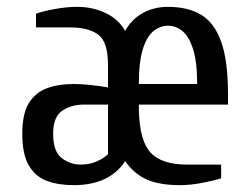

<svg xmlns="http://www.w3.org/2000/svg" viewBox="-20 -530 730 560"><path d="M195 10Q150 10 116.5 -2.5Q83 -15 64 -47.5Q45 -80 45 -140Q45 -198 64 -229Q83 -260 116.5 -272.5Q150 -285 195 -285Q218 -285 245.5 -282Q273 -279 295 -275V-340Q295 -408 266.5 -429Q238 -450 185 -450H85V-490Q108 -498 141.5 -504Q175 -510 205 -510Q250 -510 288 -492Q326 -474 345 -440Q364 -474 396.5 -492Q429 -510 470 -510Q528 -510 566.5 -487Q605 -464 625 -408.5Q645 -353 645 -255V-225H385V-210Q387 -119 419.5 -84.5Q452 -50 525 -50H625V-10Q603 -3 569 3.5Q535 10 505 10Q445 10 408 -6.5Q371 -23 345 -60Q323 -26 285.5 -8Q248 10 195 10ZM215 -50Q240 -50 258 -57.5Q276 -65 285.5 -72.5Q295 -80 295 -80V-225H225Q188 -225 161.5 -207Q135 -189 135 -140Q135 -88 160 -69Q185 -50 215 -50ZM385 -285H555Q555 -350 543 -387Q531 -424 512 -439.5Q493 -455 470 -455Q448 -455 428.5 -440Q409 -425 397 -388Q385 -351 385 -285Z"/></svg>

Font: Cuprum
Style: Regular
Weight: 400
Designer: Jovanny Lemonad
Foundry: Jovanny Lemonad
Version: Version 3.000